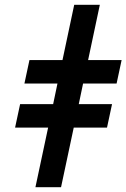

<svg xmlns="http://www.w3.org/2000/svg" viewBox="-20 -782 528 802"><path d="M128 0 181 -249H43L64 -347H202L220 -433H82L103 -531H241L290 -762H397L348 -531H488L467 -433H327L309 -347H448L427 -249H288L235 0Z"/></svg>

Font: Noto Sans SemiCondensed
Style: Bold Italic
Weight: 700
Width: 4
Italic angle: -12°
Designer: Monotype Design Team
Foundry: Monotype Imaging Inc.
Version: Version 2.013; ttfautohint (v1.8.4.7-5d5b)